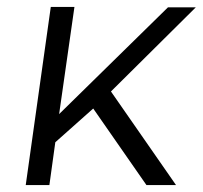

<svg xmlns="http://www.w3.org/2000/svg" viewBox="-20 -532 583 552"><path d="M54 0 126 -512H194L150 -204L463 -511H543L299 -269L486 0H401L248 -220L139 -123L122 0Z"/></svg>

Font: Chivo Medium ExtraLight
Style: Italic
Weight: 250
Italic angle: -8.05°
Version: Version 2.002